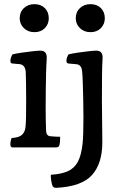

<svg xmlns="http://www.w3.org/2000/svg" viewBox="-20 -790 595 925"><path d="M40 -80Q30 -80 30 -94Q30 -111 36 -125Q72 -127 86.5 -141Q101 -155 103 -180Q105 -197 105.5 -232Q106 -267 106 -306Q106 -345 105.5 -382.5Q105 -420 104 -442Q102 -478 74 -481L40 -484Q30 -484 30 -497Q30 -510 40 -528Q55 -532 82.5 -536Q110 -540 136.5 -543Q163 -546 175 -546Q208 -546 205 -506Q203 -477 202 -437.5Q201 -398 200.5 -354.5Q200 -311 200 -270Q200 -240 200.5 -212Q201 -184 202 -159Q203 -146 208 -140.5Q213 -135 219 -134Q228 -133 242.5 -132Q257 -131 270 -131Q270 -104 266 -90Q263 -80 252 -80ZM146 -635Q115 -635 95 -654.5Q75 -674 75 -702Q75 -732 95 -751Q115 -770 146 -770Q177 -770 196 -751Q215 -732 215 -702Q215 -674 196 -654.5Q177 -635 146 -635ZM225 52Q275 49 306.5 35Q338 21 355 -10.5Q372 -42 378 -99Q380 -119 381 -152.5Q382 -186 382 -225Q382 -266 381 -308.5Q380 -351 379 -386.5Q378 -422 376 -442Q375 -460 368 -470Q361 -480 345 -481L310 -484Q300 -485 300 -497Q300 -510 310 -528Q325 -532 352 -536Q379 -540 405.5 -543Q432 -546 444 -546Q478 -546 474 -505Q472 -478 471.5 -423Q471 -368 471 -304Q471 -254 472 -201.5Q473 -149 473 -105Q473 -2 423 53.5Q373 109 250 115Q236 115 232 103Q229 95 226.5 78Q224 61 225 52ZM416 -635Q385 -635 365 -654.5Q345 -674 345 -702Q345 -732 365 -751Q385 -770 416 -770Q447 -770 466 -751Q485 -732 485 -702Q485 -674 466 -654.5Q447 -635 416 -635Z"/></svg>

Font: Gowun Batang
Style: Bold
Weight: 700
Designer: Yanghee Ryu
Foundry: Yanghee Ryu
Version: Version 2.000